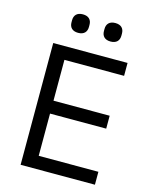

<svg xmlns="http://www.w3.org/2000/svg" viewBox="-130 -979 844 1063"><g transform="rotate(15 291.5 -447.0)"><path d="M211 -788C245 -788 261 -807 261 -835V-847C261 -875 245 -894 211 -894C177 -894 161 -875 161 -847V-835C161 -807 177 -788 211 -788ZM397 -788C431 -788 447 -807 447 -835V-847C447 -875 431 -894 397 -894C363 -894 347 -875 347 -847V-835C347 -807 363 -788 397 -788ZM519 0V-74H177V-316H499V-390H177V-624H519V-698H93V0Z"/></g></svg>

Font: IBM Plex Arabic
Style: Regular
Weight: 400
Designer: Mike Abbink, Paul van der Laan, Pieter van Rosmalen, Wael Morcos, Khajak Apelian
Foundry: Bold Monday
Version: Version 1.0